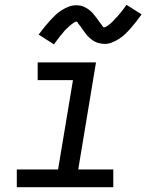

<svg xmlns="http://www.w3.org/2000/svg" viewBox="-20 -780 640 800"><path d="M50 0V-74H222L284 -446H137V-520H380L306 -74H452V0ZM205 -595 141 -636Q154 -653 166 -668Q178 -683 189 -695Q200 -707 210.5 -717Q221 -727 235.5 -736.5Q250 -746 265.5 -752Q281 -758 297 -758Q302 -758 307.5 -757.5Q313 -757 317.5 -756Q322 -755 327 -753Q332 -751 336.5 -748.5Q341 -746 345 -743.5Q349 -741 352.5 -738Q356 -735 360 -731.5Q364 -728 367 -724.5Q370 -721 373 -717Q376 -713 379 -709.5Q382 -706 384.5 -702.5Q387 -699 390.5 -694Q394 -689 397 -685Q400 -681 403 -677.5Q406 -674 408 -670Q410 -666 414 -666Q417 -666 420.5 -668Q424 -670 427.5 -672Q431 -674 435.5 -678Q440 -682 442 -683.5Q444 -685 446 -687Q448 -689 450.5 -691.5Q453 -694 455 -696.5Q457 -699 459.5 -701.5Q462 -704 465 -707Q468 -710 470.5 -713Q473 -716 476 -719.5Q479 -723 482 -726.5Q485 -730 488 -734Q491 -738 494 -742Q497 -746 500.5 -750.5Q504 -755 507 -760L570 -720Q557 -702 545.5 -687.5Q534 -673 523 -660.5Q512 -648 501.5 -638Q491 -628 476.5 -618.5Q462 -609 446.5 -603Q431 -597 415 -597Q410 -597 404.5 -598Q399 -599 394 -600Q389 -601 384.5 -602.5Q380 -604 375.5 -606.5Q371 -609 367 -611.5Q363 -614 359.5 -617Q356 -620 352 -623.5Q348 -627 344.5 -631Q341 -635 338 -638.5Q335 -642 332.5 -646Q330 -650 327.5 -653Q325 -656 321.5 -661Q318 -666 315 -670.5Q312 -675 309 -678Q306 -681 304 -685.5Q302 -690 297 -690Q295 -690 291 -687.5Q287 -685 284 -683Q281 -681 276.5 -677.5Q272 -674 270 -672Q268 -670 266 -668Q264 -666 261.5 -664Q259 -662 256.5 -659.5Q254 -657 251.5 -654.5Q249 -652 246.5 -649Q244 -646 241.5 -642.5Q239 -639 236 -636Q233 -633 230 -629Q227 -625 224 -621Q221 -617 218 -613Q215 -609 211.5 -604.5Q208 -600 205 -595Z"/></svg>

Font: Iosevka SS04 Extended
Style: Italic
Weight: 400
Width: 7
Italic angle: -9°
Monospace: yes
Designer: Belleve Invis
Foundry: Belleve Invis
Version: Version 19.0.0; ttfautohint (v1.8.4)